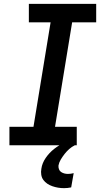

<svg xmlns="http://www.w3.org/2000/svg" viewBox="-20 -755 540 998"><path d="M29 0V-96H154L243 -639H130V-735H480V-639H355L266 -96H379V0ZM313 223Q297 223 282 220.5Q267 218 252.5 213Q238 208 226 200Q214 192 205.5 180.5Q197 169 194.5 153.5Q192 138 195 122Q199 93 217.5 66Q236 39 261.5 19Q287 -1 315.5 -14Q344 -27 374 -33L369 0Q353 8 340 19.5Q327 31 316 45Q305 59 296 74Q287 89 284 105Q283 115 286.5 124.5Q290 134 297.5 139Q305 144 314 146.5Q323 149 333 149Q341 149 348 148Q355 147 363 145L350 219Q341 221 331.5 222Q322 223 313 223Z"/></svg>

Font: Iosevka Curly Slab
Style: Bold Italic
Weight: 700
Italic angle: -9°
Monospace: yes
Designer: Belleve Invis
Foundry: Belleve Invis
Version: Version 22.1.2; ttfautohint (v1.8.4)